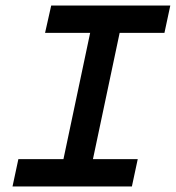

<svg xmlns="http://www.w3.org/2000/svg" viewBox="-20 -670 632 690"><path d="M25 0 46 -98H208L304 -552H142L164 -650H592L571 -552H410L314 -98H475L454 0Z"/></svg>

Font: Sometype Mono SemiBold
Style: Italic
Weight: 600
Italic angle: -12°
Designer: Ryoichi Tsunekawa
Foundry: Dharma Type
Version: Version 1.001